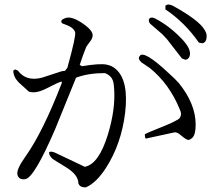

<svg xmlns="http://www.w3.org/2000/svg" viewBox="-20 -769 960 838"><path d="M864 -580 848 -583Q786 -672 702 -728V-744Q714 -755 736 -743Q848 -681 872 -640Q882 -625 882 -612Q882 -585 864 -580ZM790 -508 774 -514 708 -599Q698 -610 688 -620L636 -665Q628 -673 630 -685Q638 -698 658 -688Q718 -656 768 -605Q817 -556 808 -525Q804 -511 790 -508ZM804 -158Q793 -158 769 -179Q752 -194 740 -191L616 -164Q612 -170 612 -183Q626 -191 704 -222Q736 -235 756 -247Q770 -255 770 -272Q770 -281 764 -293Q719 -403 634 -472L597 -497Q580 -513 590 -525Q608 -551 715 -451Q748 -421 760 -407Q834 -316 834 -225Q834 -181 819 -167Q813 -162 804 -158ZM354 49Q328 49 322 31Q322 -7 265 -41Q214 -72 209 -76Q194 -90 194 -104Q203 -112 228 -99L350 -41Q411 -52 451 -182Q485 -294 478 -384Q477 -406 472 -419Q464 -440 438 -450Q365 -450 312 -430L221 -206Q129 8 90 13Q62 17 56 -7Q51 -30 92 -87Q168 -195 249 -405Q249 -407 250 -410L248 -413Q235 -410 183 -383Q136 -359 106 -369L61 -410Q38 -434 38 -461L46 -466L58 -461Q94 -412 163 -430L249 -458Q257 -459 264 -460L274 -473Q312 -610 308 -628Q302 -649 265 -662Q252 -666 250 -669Q240 -682 268 -691Q297 -699 349 -661Q372 -644 380 -630Q392 -610 371 -585Q356 -566 354 -558Q344 -534 328 -486L338 -480Q415 -493 445 -487Q470 -482 486 -467Q543 -417 526 -275Q509 -140 443 -37Q400 30 354 49Z"/></svg>

Font: cwTeXFangSong
Style: Medium
Weight: 500
Version: Version 1.17